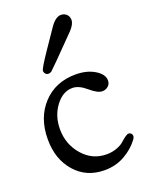

<svg xmlns="http://www.w3.org/2000/svg" viewBox="-137 -768 655 855"><g transform="rotate(-20 190.5 -340.5)"><path d="M260.7 -699.2Q276.4 -699.2 287.1 -689Q297.9 -678.7 297.9 -662.1Q297.9 -642.6 274.4 -617.2Q143.6 -483.4 134.8 -476.6Q127.9 -471.7 120.1 -471.7Q111.3 -471.7 106 -478Q100.6 -484.4 100.6 -492.2Q100.6 -502 145.5 -568.4Q179.7 -618.2 206.1 -657.2Q233.4 -699.2 260.7 -699.2ZM209 17.6Q123 17.6 69.8 -43Q16.6 -103.5 16.6 -197.3Q16.6 -299.8 76.2 -363.8Q135.7 -427.7 231.4 -427.7Q284.2 -427.7 321.3 -405.3Q358.4 -382.8 358.4 -353.5Q358.4 -336.9 346.7 -326.7Q335 -316.4 318.4 -316.4Q296.9 -316.4 262.2 -346.2Q227.5 -376 197.3 -376Q151.4 -376 117.2 -330.1Q83 -284.2 83 -221.7Q83 -150.4 128.4 -98.1Q173.8 -45.9 241.2 -45.9Q267.6 -45.9 289.6 -54.2Q311.5 -62.5 322.8 -72.8Q334 -83 345.2 -91.3Q356.4 -99.6 363.3 -99.6Q370.1 -99.6 375 -94.7Q379.9 -89.8 379.9 -83Q379.9 -75.2 374 -67.4Q347.7 -31.2 304.7 -6.8Q261.7 17.6 209 17.6Z"/></g></svg>

Font: Goudy Bookletter 1911
Style: Regular
Weight: 400
Version: Version 2010.07.03